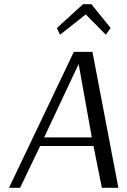

<svg xmlns="http://www.w3.org/2000/svg" viewBox="-20 -898 608 918"><path d="M509 -764 486 -732 390 -829 267 -732 252 -764 377 -878H417ZM422 -650 546 0H467L427 -200H172L76 0H23L333 -650ZM191 -241H419L356 -592Z"/></svg>

Font: Arsenal SC
Style: Italic
Weight: 400
Italic angle: -9.10001°
Designer: Andrij Shevchenko
Foundry: Stairsfor
Version: Version 2.001; ttfautohint (v1.8.4.7-5d5b)